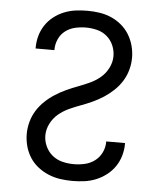

<svg xmlns="http://www.w3.org/2000/svg" viewBox="-53 -789 707 844"><g transform="rotate(5 300.0 -367.5)"><path d="M297 8Q270 8 243 4Q216 0 191 -10.5Q166 -21 144.5 -38Q123 -55 108.5 -78Q94 -101 87 -127.5Q80 -154 80 -181Q80 -208 87.5 -235Q95 -262 109.5 -285Q124 -308 144 -327Q164 -346 187.5 -361Q211 -376 236 -387.5Q261 -399 286.5 -408.5Q312 -418 337 -429.5Q362 -441 383 -458.5Q404 -476 417 -501.5Q430 -527 430 -554Q430 -579 420 -602Q410 -625 391 -641Q372 -657 347.5 -663Q323 -669 299 -669Q275 -669 251 -663.5Q227 -658 208 -643.5Q189 -629 179 -606.5Q169 -584 169 -560V-558H86V-561Q86 -588 93 -613.5Q100 -639 114.5 -661Q129 -683 150 -699.5Q171 -716 195.5 -726Q220 -736 246 -739.5Q272 -743 299 -743Q326 -743 352.5 -739Q379 -735 403.5 -724.5Q428 -714 449 -696.5Q470 -679 484 -656Q498 -633 505 -607Q512 -581 512 -554Q512 -527 504.5 -500Q497 -473 482.5 -450Q468 -427 448 -408Q428 -389 405 -374Q382 -359 357 -347.5Q332 -336 306 -326.5Q280 -317 255 -305.5Q230 -294 209 -276.5Q188 -259 175 -233.5Q162 -208 162 -181Q162 -156 173 -132.5Q184 -109 203.5 -93.5Q223 -78 247.5 -72Q272 -66 297 -66Q322 -66 346 -71.5Q370 -77 389.5 -91.5Q409 -106 420 -128.5Q431 -151 431 -176V-178H514V-174Q514 -148 506.5 -122Q499 -96 484 -74Q469 -52 447.5 -35.5Q426 -19 401.5 -9Q377 1 350.5 4.5Q324 8 297 8Z"/></g></svg>

Font: Iosevka Aile
Style: Regular
Weight: 400
Designer: Belleve Invis
Foundry: Belleve Invis
Version: Version 28.0.1; ttfautohint (v1.8.4)